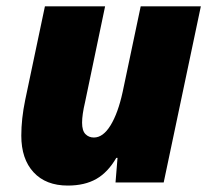

<svg xmlns="http://www.w3.org/2000/svg" viewBox="-20 -573 662 603"><path d="M247.1 -252Q237.8 -212.9 237.8 -187.7Q237.8 -162.6 248.3 -151.9Q258.8 -141.1 274.9 -141.1Q303.7 -141.1 327.1 -179.2Q350.6 -217.3 365.2 -284.2L421.9 -553.2H610.8L494.1 0H342.8L349.1 -77.1H345.2Q318.8 -31.7 282.5 -11Q246.1 9.8 192.9 9.8Q124 9.8 85.4 -32Q46.9 -73.7 46.9 -147Q46.9 -199.7 59.1 -258.8L121.1 -553.2H310.1Z"/></svg>

Font: Open Sans Hebrew Extra Bold
Style: Italic
Weight: 800
Italic angle: -12°
Foundry: Ascender Corporation, Yanek Iontef
Version: Version 2.001;PS 002.001;hotconv 1.0.70;makeotf.lib2.5.58329